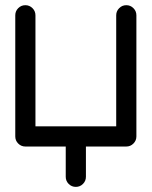

<svg xmlns="http://www.w3.org/2000/svg" viewBox="-20 -567 587 743"><path d="M39.1 -507.8Q39.1 -523.9 50.5 -535.4Q62 -546.9 78.1 -546.9Q94.2 -546.9 105.7 -535.4Q117.2 -523.9 117.2 -507.8V-78.1H429.7V-507.8Q429.7 -523.9 441.2 -535.4Q452.6 -546.9 468.8 -546.9Q484.9 -546.9 496.3 -535.4Q507.8 -523.9 507.8 -507.8V-39.1Q507.8 -22.9 496.3 -11.5Q484.9 0 468.8 0H312.5V117.2Q312.5 133.3 301 144.8Q289.6 156.2 273.4 156.2Q257.3 156.2 245.8 144.8Q234.4 133.3 234.4 117.2V0H78.1Q62 0 50.5 -11.5Q39.1 -22.9 39.1 -39.1Z"/></svg>

Font: Comfortaa
Style: Regular
Weight: 400
Designer: Johan Aakerlund - aajohan
Foundry: Johan Aakerlund
Version: Version 2.004 2013